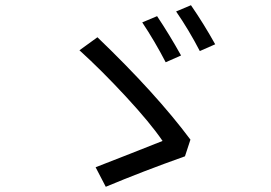

<svg xmlns="http://www.w3.org/2000/svg" viewBox="-20 -763 1040 737"><path d="M583 -701Q631 -629 675 -550L616 -524Q574 -605 526 -677ZM713 -743Q762 -672 806 -593L747 -567Q705 -648 656 -719ZM690 -163Q527 -105 386 -46L347 -121Q481 -173 604 -222Q557 -291 463 -392.5Q369 -494 285 -570L354 -620Q579 -404 711 -227Z"/></svg>

Font: Gothic Nguyen
Style: Regular
Weight: 400
Designer: MORI Takayuki
Version: Version 1.220;July 21, 2023;FontCreator 14.0.0.2814 64-bit